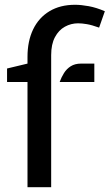

<svg xmlns="http://www.w3.org/2000/svg" viewBox="-20 -783 458 803"><path d="M95 0V-440H9.5V-496.5L95 -517V-545Q95 -611 118.5 -660Q142 -709 186.8 -736Q231.5 -763 294 -763Q319 -763 350.8 -757.2Q382.5 -751.5 418.5 -736L394.5 -667.5Q364 -678.5 343.2 -682Q322.5 -685.5 306.5 -685.5Q277 -685.5 251.2 -671.2Q225.5 -657 209.8 -627.5Q194 -598 194 -552.5V0ZM229.5 -440Q236.5 -459.5 247.5 -477.2Q258.5 -495 276 -506Q293.5 -517 318.5 -517H374.5V-440Z"/></svg>

Font: Expletus Sans Medium
Style: Regular
Weight: 500
Version: Version 7.500